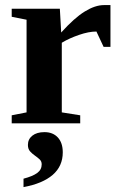

<svg xmlns="http://www.w3.org/2000/svg" viewBox="-20 -494 484 769"><path d="M225.1 -363.8Q277.8 -422.4 319.6 -448Q361.3 -473.6 396 -473.6H422.4V-306.2H395L366.2 -367.7Q335.4 -367.7 296.4 -354.2Q257.3 -340.8 227.5 -322.8V-43.9L301.3 -32.2V0H26.9V-32.2L86.4 -43.9V-415L26.9 -426.8V-459H219.7ZM231.4 116.2Q231.4 171.4 191.2 206.3Q150.9 241.2 74.2 255.4V221.7Q111.3 211.9 129.2 198.7Q147 185.5 147 164.1Q147 151.9 138.4 144Q129.9 136.2 119.4 128.9Q108.9 121.6 100.3 112.1Q91.8 102.5 91.8 86.4Q91.8 63.5 109.6 49.3Q127.4 35.2 158.2 35.2Q191.9 35.2 211.7 56.6Q231.4 78.1 231.4 116.2Z"/></svg>

Font: Tinos
Style: Bold
Weight: 700
Designer: Steve Matteson
Foundry: Monotype Imaging Inc.
Version: Version 1.23